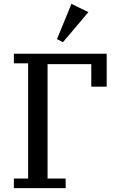

<svg xmlns="http://www.w3.org/2000/svg" viewBox="-20 -977 609 997"><path d="M52 -50H126V-648H52V-698H534V-527H454V-644H227V-50H321V0H52ZM276 -774 351 -957 439 -914 307 -758Z"/></svg>

Font: IBM Plex Serif Text
Style: Regular
Weight: 450
Designer: Mike Abbink, Paul van der Laan, Pieter van Rosmalen
Foundry: Bold Monday
Version: Version 3.001